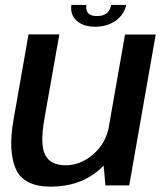

<svg xmlns="http://www.w3.org/2000/svg" viewBox="-20 -728 644 754"><path d="M394 0H487.5L591.5 -592.5H471L385 -102.5ZM213 -593H92L33 -257Q11.5 -134.5 42 -64.8Q72.5 5 180 5Q294.5 5 371.8 -63Q449 -131 462.5 -205L409 -236Q397 -166.5 347 -122.8Q297 -79 237.5 -79Q178.5 -79 157.5 -119.5Q136.5 -160 154.5 -262ZM353 -623Q387 -623 413.2 -634.8Q439.5 -646.5 455.2 -666Q471 -685.5 475.5 -708.5H416.5Q414 -695.5 407.8 -685.8Q401.5 -676 390 -670.5Q378.5 -665 360 -665Q343.5 -665 333.8 -670.5Q324 -676 320.8 -685.8Q317.5 -695.5 319.5 -708.5H260.5Q256.5 -685.5 266.2 -666Q276 -646.5 298 -634.8Q320 -623 353 -623Z"/></svg>

Font: Anybody UltraCondensed Thin Medium
Style: Italic
Weight: 500
Italic angle: -10°
Version: Version 1.111